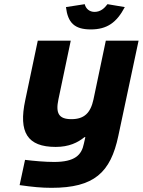

<svg xmlns="http://www.w3.org/2000/svg" viewBox="-20 -695 684 920"><path d="M547 -44 644 -500H487L428 -219C414 -154 384 -124 322 -124C261 -124 246 -153 260 -219L319 -500H161L101 -215C68 -61 111 9 247 9C311 9 353 -12 385 -38H389L382 -7C371 48 339 81 239 81C195 81 140 76 100 71L74 192C137 201 179 205 227 205C431 205 510 132 547 -44ZM296 -661 386 -675C391 -654 408 -638 433 -638C462 -638 481 -656 495 -675L578 -661C539 -587 493 -554 415 -554C336 -554 305 -587 296 -661Z"/></svg>

Font: LT Wave Text Black Italic
Style: Regular
Weight: 900
Designer: Daniel Lyons
Version: Version 2.5 (Glyphs App)